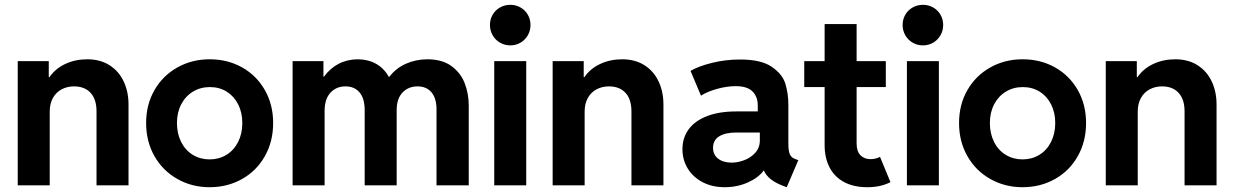

<svg xmlns="http://www.w3.org/2000/svg" viewBox="-20 -781 5196 809"><path d="M54.7 -523.4H185.5V-456.1H188.5Q213.4 -492.2 255.4 -511.7Q297.4 -531.2 347.7 -531.2Q402.3 -531.2 441.7 -506.1Q481 -481 501.2 -437.7Q521.5 -394.5 521.5 -340.8V0H386.7V-311.5Q386.7 -362.8 361.6 -389.9Q336.4 -417 292 -417Q262.7 -417 239.5 -404.5Q216.3 -392.1 202.9 -368.2Q189.5 -344.2 189.5 -310.5V0H54.7Z M595.7 -262.7Q595.7 -340.3 630.9 -401.4Q666 -462.4 727.3 -496.8Q788.6 -531.2 863.3 -531.2Q939 -531.2 1000 -497.1Q1061 -462.9 1095.9 -401.6Q1130.9 -340.3 1130.9 -262.7Q1130.9 -184.6 1095.9 -122.8Q1061 -61 999.8 -26.6Q938.5 7.8 863.3 7.8Q788.6 7.8 727.3 -26.9Q666 -61.5 630.9 -123Q595.7 -184.6 595.7 -262.7ZM1001 -262.7Q1001 -306.6 983.6 -341.1Q966.3 -375.5 935.3 -394.8Q904.3 -414.1 864.3 -414.1Q824.7 -414.1 793.2 -395Q761.7 -376 743.7 -341.6Q725.6 -307.1 725.6 -262.7Q725.6 -217.8 743.4 -182.6Q761.2 -147.5 792.7 -128.4Q824.2 -109.4 863.3 -109.4Q902.3 -109.4 933.8 -128.4Q965.3 -147.5 983.2 -182.6Q1001 -217.8 1001 -262.7Z M1212.9 -523.4H1342.8V-458H1345.2Q1371.1 -493.7 1407 -512.2Q1442.9 -530.8 1487.3 -531.2Q1531.7 -530.8 1564.9 -512Q1598.1 -493.2 1617.7 -458H1621.1Q1648.4 -493.7 1689.9 -512.2Q1731.4 -530.8 1780.3 -531.2Q1842.8 -531.2 1881.8 -502.9Q1920.9 -474.6 1938 -430.4Q1955.1 -386.2 1955.1 -335.9V0H1819.3V-317.4Q1819.8 -365.2 1798.8 -391.1Q1777.8 -417 1739.3 -417Q1700.7 -417 1676 -391.1Q1651.4 -365.2 1651.4 -317.4V0H1516.6V-317.4Q1516.6 -365.2 1495.4 -391.1Q1474.1 -417 1435.5 -417Q1397 -417 1372.6 -390.6Q1348.1 -364.3 1347.7 -315.4V0H1212.9Z M2062.5 -523.4H2197.3V0H2062.5ZM2044.4 -675.8Q2044.4 -699.2 2055.7 -718.8Q2066.9 -738.3 2086.7 -749.5Q2106.4 -760.7 2130.4 -760.7Q2153.8 -760.7 2173.3 -749.5Q2192.9 -738.3 2204.1 -718.8Q2215.3 -699.2 2215.3 -675.8Q2215.3 -652.3 2204.1 -632.6Q2192.9 -612.8 2173.3 -601.3Q2153.8 -589.8 2130.4 -589.8Q2106.4 -589.8 2086.7 -601.3Q2066.9 -612.8 2055.7 -632.6Q2044.4 -652.3 2044.4 -675.8Z M2308.6 -523.4H2439.5V-456.1H2442.4Q2467.3 -492.2 2509.3 -511.7Q2551.3 -531.2 2601.6 -531.2Q2656.2 -531.2 2695.6 -506.1Q2734.9 -481 2755.1 -437.7Q2775.4 -394.5 2775.4 -340.8V0H2640.6V-311.5Q2640.6 -362.8 2615.5 -389.9Q2590.3 -417 2545.9 -417Q2516.6 -417 2493.4 -404.5Q2470.2 -392.1 2456.8 -368.2Q2443.4 -344.2 2443.4 -310.5V0H2308.6Z M2855.5 -152.3Q2855.5 -199.7 2881.3 -235.6Q2907.2 -271.5 2958.5 -291.5Q3009.8 -311.5 3083 -311.5H3172.9V-336.9Q3172.9 -373.5 3150.6 -395.8Q3128.4 -418 3080.1 -418Q3043 -418 3001.5 -406.5Q2960 -395 2933.6 -377.9L2889.6 -482.4Q2922.9 -502 2980 -516.1Q3037.1 -530.3 3098.6 -530.3Q3186.5 -530.3 3231.4 -499.8Q3276.4 -469.2 3289.1 -428.5Q3301.8 -387.7 3301.8 -338.9V-175.8Q3301.8 -145 3308.1 -130.6Q3314.5 -116.2 3332 -110.4L3343.8 -106.4L3294.9 7.8L3279.3 2Q3215.8 -22 3198.7 -62.5H3197.8Q3175.8 -32.2 3131.1 -12.2Q3086.4 7.8 3033.2 7.8Q2981.4 7.8 2940.9 -13.2Q2900.4 -34.2 2877.9 -70.8Q2855.5 -107.4 2855.5 -152.3ZM3063.5 -95.7Q3087.4 -95.7 3115 -105.7Q3142.6 -115.7 3162.1 -137Q3181.6 -158.2 3181.6 -189.5V-222.7H3084Q3036.1 -222.7 3010.3 -206.5Q2984.4 -190.4 2984.4 -158.2Q2984.4 -128.9 3006.1 -112.3Q3027.8 -95.7 3063.5 -95.7Z M3454.6 -168.9V-414.1H3368.7V-523.4H3454.6V-679.7H3589.4V-523.4H3712.4V-414.1H3589.4V-176.8Q3589.4 -143.1 3605.7 -126.7Q3622.1 -110.4 3647.9 -110.4Q3669.9 -110.4 3688 -120.1L3731.9 -13.7Q3691.9 7.8 3634.3 7.8Q3576.2 7.8 3535.6 -14.4Q3495.1 -36.6 3474.9 -76.7Q3454.6 -116.7 3454.6 -168.9Z M3801.3 -523.4H3936V0H3801.3ZM3783.2 -675.8Q3783.2 -699.2 3794.4 -718.8Q3805.7 -738.3 3825.4 -749.5Q3845.2 -760.7 3869.1 -760.7Q3892.6 -760.7 3912.1 -749.5Q3931.6 -738.3 3942.9 -718.8Q3954.1 -699.2 3954.1 -675.8Q3954.1 -652.3 3942.9 -632.6Q3931.6 -612.8 3912.1 -601.3Q3892.6 -589.8 3869.1 -589.8Q3845.2 -589.8 3825.4 -601.3Q3805.7 -612.8 3794.4 -632.6Q3783.2 -652.3 3783.2 -675.8Z M4021 -262.7Q4021 -340.3 4056.2 -401.4Q4091.3 -462.4 4152.6 -496.8Q4213.9 -531.2 4288.6 -531.2Q4364.3 -531.2 4425.3 -497.1Q4486.3 -462.9 4521.2 -401.6Q4556.2 -340.3 4556.2 -262.7Q4556.2 -184.6 4521.2 -122.8Q4486.3 -61 4425 -26.6Q4363.8 7.8 4288.6 7.8Q4213.9 7.8 4152.6 -26.9Q4091.3 -61.5 4056.2 -123Q4021 -184.6 4021 -262.7ZM4426.3 -262.7Q4426.3 -306.6 4408.9 -341.1Q4391.6 -375.5 4360.6 -394.8Q4329.6 -414.1 4289.6 -414.1Q4250 -414.1 4218.5 -395Q4187 -376 4168.9 -341.6Q4150.9 -307.1 4150.9 -262.7Q4150.9 -217.8 4168.7 -182.6Q4186.5 -147.5 4218 -128.4Q4249.5 -109.4 4288.6 -109.4Q4327.6 -109.4 4359.1 -128.4Q4390.6 -147.5 4408.4 -182.6Q4426.3 -217.8 4426.3 -262.7Z M4639.2 -523.4H4770V-456.1H4772.9Q4797.9 -492.2 4839.8 -511.7Q4881.8 -531.2 4932.1 -531.2Q4986.8 -531.2 5026.1 -506.1Q5065.4 -481 5085.7 -437.7Q5106 -394.5 5106 -340.8V0H4971.2V-311.5Q4971.2 -362.8 4946 -389.9Q4920.9 -417 4876.5 -417Q4847.2 -417 4824 -404.5Q4800.8 -392.1 4787.4 -368.2Q4773.9 -344.2 4773.9 -310.5V0H4639.2Z"/></svg>

Font: Reddit Sans Vanilla
Style: Bold
Weight: 700
Designer: Stephen Hutchings
Foundry: Reddit
Version: Version 1.013